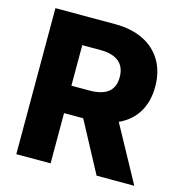

<svg xmlns="http://www.w3.org/2000/svg" viewBox="-105 -802 850 898"><g transform="rotate(15 320.0 -353.5)"><path d="M53.7 -707H342.8Q421.9 -707 479.7 -678.7Q537.6 -650.4 568.6 -597.4Q599.6 -544.4 599.6 -472.7Q599.6 -400.4 568.1 -348.6Q536.6 -296.9 477.5 -270L625 0H442.4L312.5 -243.2H219.7V0H53.7ZM307.6 -376Q427.7 -376 427.7 -472.7Q427.7 -522 397.2 -547.1Q366.7 -572.3 307.6 -572.3H219.7V-376Z"/></g></svg>

Font: Pretendard GOV ExtraBold
Style: Regular
Weight: 800
Designer: Base glyphs from Inter by Rasmus Andersson; Hangeul glyphs from Noto Sans CJK(Source Han Sans) by Jang Soo-young and Kan
Foundry: Kil Hyung-jin
Version: Version 1.309